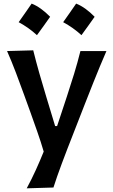

<svg xmlns="http://www.w3.org/2000/svg" viewBox="-20 -817 619 1049"><path d="M126 211.9Q152.8 162.1 175.8 111.6Q198.7 61 218.8 11.2Q203.1 -42.5 183.8 -97.4Q164.6 -152.3 146 -204.1L110.8 -301.3Q89.8 -359.4 66.9 -419.9Q43.9 -480.5 18.6 -538.1L161.6 -542Q177.7 -477.1 195.3 -415.5Q212.9 -354 232.4 -289.6L281.2 -128.4H292L345.2 -289.1Q366.2 -352.5 385 -414.1Q403.8 -475.6 419.4 -538.1H561.5Q542.5 -494.1 525.6 -453.6Q508.8 -413.1 489.5 -364.7Q470.2 -316.4 443.8 -249L384.8 -97.7Q344.2 5.4 317.4 77.4Q290.5 149.4 272 207.5ZM396 -797.3Q421.8 -787.1 447.1 -768.8Q472.3 -750.6 497 -725.3Q479.8 -700.6 461.8 -675.7Q443.8 -650.7 425 -624.9Q379.9 -666.3 325.1 -695.8Q343.4 -721.6 360.9 -746.6Q378.3 -771.5 396 -797.3ZM152.9 -797.3Q178.7 -787.1 203.9 -768.8Q229.1 -750.6 253.9 -725.3Q236.7 -700.6 218.7 -675.7Q200.7 -650.7 181.9 -624.9Q136.8 -666.3 82 -695.8Q100.2 -721.6 117.7 -746.6Q135.2 -771.5 152.9 -797.3Z"/></svg>

Font: Pinar DS1 SemiBold
Style: Regular
Weight: 600
Designer: Amin Abedi
Version: Version 3.000